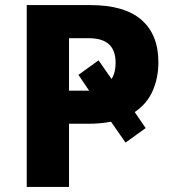

<svg xmlns="http://www.w3.org/2000/svg" viewBox="-20 -734 684 754"><path d="M509 -294 552 -231 473 -174 416 -256Q373 -248 327 -248H251V0H85V-714H335Q469 -714 535.5 -656Q602 -598 602 -490Q602 -428 579.5 -377Q557 -326 509 -294ZM310 -378H330L288 -440L367 -497L418 -424Q434 -448 434 -487Q434 -536 408 -560Q382 -584 328 -584H251V-378Z"/></svg>

Font: Noto Sans UI ExtraBold
Style: Regular
Weight: 800
Designer: Monotype Design Team
Foundry: Monotype Imaging Inc.
Version: Version 1.001